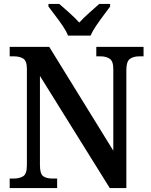

<svg xmlns="http://www.w3.org/2000/svg" viewBox="-20 -951 764 971"><path d="M29 0V-48H48Q78 -48 97 -59.5Q116 -71 116 -116V-602Q116 -644 97 -655Q78 -666 52 -666H29V-714H229L553 -189V-602Q553 -642 534.5 -654Q516 -666 490 -666H467V-714H706V-666H683Q655 -666 637 -653Q619 -640 619 -598V0H535L182 -567V-116Q182 -71 199 -59.5Q216 -48 245 -48H269V0ZM324 -771Q315 -794 297 -820.5Q279 -847 259 -873Q239 -899 225 -918V-931H280Q302 -912 331 -886Q360 -860 381 -837Q402 -860 431 -886Q460 -912 482 -931H537V-918Q523 -899 503.5 -873Q484 -847 466 -820.5Q448 -794 438 -771Z"/></svg>

Font: Noto Serif Hebrew SemiCondensed SemiBold
Style: Regular
Weight: 600
Width: 4
Designer: Monotype Design Team
Foundry: Monotype Imaging Inc.
Version: Version 2.004; ttfautohint (v1.8.4.7-5d5b)